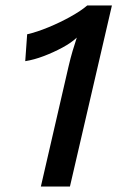

<svg xmlns="http://www.w3.org/2000/svg" viewBox="-20 -680 435 700"><path d="M129 0 230 -438Q237 -468 244.5 -493.5Q252 -519 260 -543Q240 -524 207.5 -506.5Q175 -489 139.5 -475.5Q104 -462 72 -457L79 -555Q114 -563 156.5 -580.5Q199 -598 237.5 -619.5Q276 -641 298 -660H388L235 0Z"/></svg>

Font: Work Sans Medium
Style: Italic
Weight: 500
Italic angle: -13°
Designer: Wei Huang
Foundry: Wei Huang
Version: Version 2.012; ttfautohint (v1.8.3)